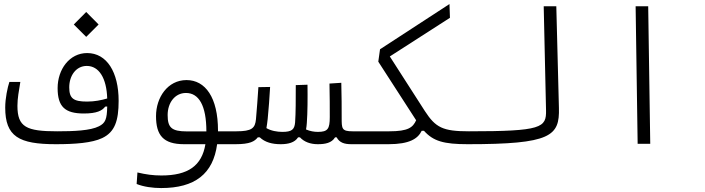

<svg xmlns="http://www.w3.org/2000/svg" viewBox="-20 -725 3556 968"><path d="M261.7 2C358.9 2 443.8 -4.4 495.1 -28.8C559.1 -59.1 578.1 -116.2 578.1 -216.8C578.1 -361.3 518.6 -457.5 419.4 -457.5C330.1 -457.5 270.5 -375 270.5 -280.8C270.5 -186.5 308.1 -152.8 402.8 -152.8C468.8 -152.8 495.6 -167.5 510.3 -187.5L520.5 -188C519.5 -123 510.7 -104.5 479 -88.4C436 -66.4 352.5 -63 268.1 -63C113.3 -63 67.9 -84 67.9 -191.4C67.9 -229.5 75.2 -267.1 82.5 -312H27.3C18.1 -284.2 6.3 -229.5 6.3 -182.6C6.3 -36.6 75.2 2 261.7 2ZM520.5 -228.5C490.2 -219.7 457.5 -212.9 418.9 -212.9C349.6 -212.9 329.1 -229 329.1 -284.7C329.1 -342.8 362.8 -392.6 417.5 -392.6C479 -392.6 517.6 -331.1 520.5 -228.5ZM414.6 -539.1 477.1 -601.6 414.6 -664.6 352.1 -601.6Z M792.5 223.1C962.9 223.1 1054.7 151.4 1074.7 2H1164.6C1200.2 2 1214.4 -4.4 1214.4 -31.2C1214.4 -56.2 1206.1 -63 1171.9 -63H1079.1C1079.1 -64 1079.1 -65.4 1079.1 -66.4C1079.1 -233.9 1015.1 -321.3 920.4 -321.3C825.2 -321.3 766.6 -233.4 766.6 -139.6C766.6 -43 803.2 2 907.7 2H1015.6C997.6 110.8 928.2 159.7 793.9 159.7C751.5 159.7 716.3 154.8 672.9 144.5L668.9 202.6C704.1 216.8 750 223.1 792.5 223.1ZM1020.5 -62.5C993.7 -62.5 968.3 -62.5 946.8 -62.5C938 -62.5 929.7 -62.5 922.4 -62.5C844.2 -62.5 825.2 -82.5 825.2 -145C825.2 -207.5 862.3 -256.3 917.5 -256.3C982.4 -256.3 1020.5 -193.4 1020.5 -62.5Z M1395 2C1433.1 2 1465.8 -5.9 1482.9 -32.7H1492.2C1513.7 -9.3 1545.4 2 1582 2C1618.7 2 1652.3 -3.9 1669.4 -32.7H1677.2C1691.9 -5.4 1716.3 2 1752 2C1775.4 2 1791 -4.9 1791 -34.2C1791 -52.2 1782.7 -63 1757.8 -63C1702.6 -63 1702.6 -76.2 1702.6 -131.8V-133.3C1702.6 -182.6 1702.6 -239.3 1700.7 -307.6L1641.1 -303.7C1642.6 -236.8 1642.6 -187.5 1642.6 -134.8C1642.6 -75.2 1632.8 -60.1 1582.5 -60.1C1564 -60.1 1543 -63.5 1522.9 -72.3C1524.9 -83.5 1526.4 -94.7 1526.9 -105C1530.8 -157.7 1531.2 -232.9 1530.3 -297.9L1471.2 -295.9C1471.2 -228 1471.2 -152.8 1467.8 -107.9C1464.8 -71.8 1451.2 -60.1 1403.3 -60.1C1377 -60.1 1346.2 -65.4 1323.2 -79.1C1325.7 -92.3 1327.6 -107.9 1329.6 -125C1335 -179.7 1338.4 -229 1341.8 -286.6L1282.7 -285.6C1278.8 -225.6 1275.4 -180.7 1270.5 -124C1266.1 -79.1 1250.5 -63 1171.9 -63L1167 2C1240.7 2 1263.7 -12.2 1279.8 -32.7H1289.6C1315.9 -7.3 1353 2 1395 2Z M2337.9 2C2351.1 2 2364.3 -7.3 2364.3 -33.7C2364.3 -51.3 2356.4 -63 2343.8 -63C2212.9 -63 2176.3 -81.5 2122.1 -165L1945.3 -440.4L2248.5 -635.3L2246.1 -704.6L1896 -476.6L1887.2 -414.1L2077.1 -120.1C2077.6 -119.6 2077.6 -119.1 2078.1 -118.7C2061.5 -82.5 2038.6 -63 1942.4 -63H1757.8L1752 2H1938.5C2044.9 2 2086.9 -25.9 2106 -65.4H2117.7C2164.6 -13.2 2217.3 2 2337.9 2Z M2337.9 2C2758.3 2 2801.8 -39.1 2797.9 -180.7L2784.7 -693.4H2721.2L2732.9 -169.4C2734.9 -81.1 2711.9 -63 2343.8 -63C2324.2 -63 2310.5 -56.2 2310.5 -31.2C2310.5 -8.8 2318.8 2 2337.9 2Z M3194.8 0H3258.3L3248 -693.4H3184.6Z"/></svg>

Font: Cascadia Mono NF Light
Style: Regular
Weight: 300
Monospace: yes
Designer: Aaron Bell
Foundry: Saja Typeworks
Version: Version 2404.023